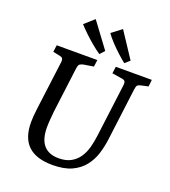

<svg xmlns="http://www.w3.org/2000/svg" viewBox="-140 -864 864 977"><g transform="rotate(20 292.0 -375.5)"><path d="M256 11Q168 11 124 -30.5Q80 -72 80 -157Q80 -173 81.5 -192Q83 -211 86 -234L120 -498Q121 -510 117 -516Q113 -522 102 -524L64 -532L69 -569H289L284 -532L228 -523Q218 -520 211.5 -516Q205 -512 202 -492L171 -248Q169 -229 167 -204Q165 -179 165 -160Q165 -96 192.5 -64Q220 -32 274 -32Q314 -32 340.5 -47Q367 -62 383.5 -86.5Q400 -111 408.5 -142.5Q417 -174 421 -207L458 -497Q459 -510 455 -515.5Q451 -521 441 -523L384 -532L389 -569H584L580 -532L543 -524Q528 -521 523 -515Q518 -509 516 -492L480 -208Q475 -169 463 -130Q451 -91 426 -59Q401 -27 360 -8Q319 11 256 11ZM449 -624 423 -601Q404 -616 381 -637Q358 -658 337.5 -680Q317 -702 304 -721L358 -762ZM311 -626 288 -601Q267 -615 242.5 -635.5Q218 -656 195.5 -677.5Q173 -699 158 -716L210 -762Z"/></g></svg>

Font: Yrsa
Style: Italic
Weight: 400
Italic angle: -7.10001°
Designer: Anna Giedrys (Yrsa+Rasa design), David Brezina (Yrsa art-direction, Rasa art-direction, design)
Foundry: Rosetta Type Foundry
Version: Version 2.004